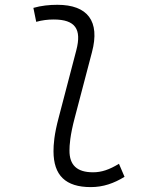

<svg xmlns="http://www.w3.org/2000/svg" viewBox="-20 -762 626 792"><path d="M354.5 9.8C405.8 9.8 450.2 -5.9 493.7 -32.7L470.7 -86.4C430.7 -62 398.9 -51.3 363.8 -51.3C297.9 -51.3 266.1 -80.6 266.6 -141.6C266.6 -162.1 268.6 -202.1 288.6 -277.3L359.4 -546.9C393.6 -675.3 340.8 -742.2 216.8 -742.2C183.6 -742.2 150.4 -738.8 117.7 -729.5L129.4 -671.9C153.3 -678.7 177.7 -681.6 201.2 -681.6C291 -681.6 317.4 -641.6 294.9 -555.2L222.2 -277.3C203.1 -206.1 200.7 -165 200.7 -138.2C200.7 -38.6 250.5 9.8 354.5 9.8Z"/></svg>

Font: Cascadia Mono PL Light
Style: Italic
Weight: 300
Italic angle: -10°
Monospace: yes
Designer: Aaron Bell
Foundry: Saja Typeworks
Version: Version 2404.023